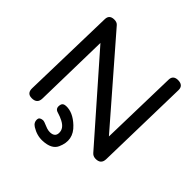

<svg xmlns="http://www.w3.org/2000/svg" viewBox="-236 -925 1269 1269"><g transform="rotate(45 398.5 -290.0)"><path d="M273.4 -84Q278.3 -103 305.7 -104Q367.2 -106.4 428.7 -48.3Q503.9 21.5 460.9 116.2Q438.5 165.5 358.4 168.9Q306.6 171.4 257.8 141.1Q228.5 123 232.4 90.8Q234.4 73.2 262.7 70.3Q274.4 69.3 307.1 84Q340.8 99.1 368.2 92.8Q398.4 85.4 398.4 53.7Q399.4 11.7 349.6 -13.7Q326.2 -25.9 297.9 -34.2Q262.7 -43.5 273.4 -84ZM647.5 -161.6 661.1 -706.1Q662.1 -747.6 706.5 -748.5Q757.3 -748.5 756.3 -703.1L741.2 -43.5Q740.2 7.3 687.5 5.4Q665.5 4.4 651.9 -11.2L170.9 -559.1L159.7 -28.3Q158.7 21.5 106.4 20.5Q62 19.5 63.5 -29.3L80.1 -690.9Q81.1 -732.4 125 -733.4Q150.9 -733.9 163.6 -719.2Z"/></g></svg>

Font: Comic Relief
Style: Regular
Weight: 400
Designer: Jeff Davis
Foundry: Loudifier
Version: Version 1.0